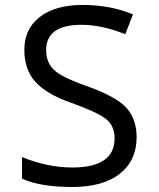

<svg xmlns="http://www.w3.org/2000/svg" viewBox="-20 -744 640 774"><path d="M68.8 -23.9V-110.8Q171.9 -68.8 271 -68.8Q441.9 -68.8 441.9 -186Q441.9 -236.8 407.5 -264.2Q373 -291.5 268.1 -329.1Q166.5 -364.7 122.3 -414.3Q78.1 -463.9 78.1 -543Q78.1 -627.9 140.9 -676Q203.6 -724.1 313 -724.1Q424.8 -724.1 516.1 -686L484.9 -606Q390.6 -644 309.1 -644Q166 -644 166 -542Q166 -492.2 198 -461.9Q230 -431.6 330.1 -397Q450.2 -354 490.5 -308.3Q530.8 -262.7 530.8 -190.9Q530.8 -97.2 463.1 -43.7Q395.5 9.8 271 9.8Q141.6 9.8 68.8 -23.9Z"/></svg>

Font: Droid Sans Mono
Style: Regular
Weight: 400
Monospace: yes
Version: Version 1.00 build 112